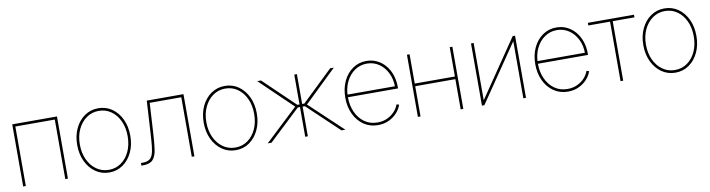

<svg xmlns="http://www.w3.org/2000/svg" viewBox="-26 -1069 5956 1610"><g transform="rotate(-10 2952.0 -263.5)"><path d="M460 -529.3V0H437.5V-506.8H101.6V0H79.1V-529.3Z M812 9.8Q746.6 9.8 695.3 -26.1Q644 -62 614.7 -123.8Q585.4 -185.5 585.4 -263.7Q585.4 -342.8 614.7 -404.3Q644 -465.8 695.3 -501.5Q746.6 -537.1 812 -537.1Q877.4 -537.1 928.5 -501.5Q979.5 -465.8 1008.5 -404.1Q1037.6 -342.3 1037.6 -263.7Q1037.6 -185.5 1008.5 -123.8Q979.5 -62 928.7 -26.1Q877.9 9.8 812 9.8ZM812 -12.7Q871.1 -12.7 917 -45.2Q962.9 -77.6 989 -134.5Q1015.1 -191.4 1015.1 -263.7Q1015.1 -336.4 989 -393.1Q962.9 -449.7 917 -482.2Q871.1 -514.6 812 -514.6Q753.4 -514.6 707.3 -481.9Q661.1 -449.2 634.5 -392.8Q607.9 -336.4 607.9 -263.7Q607.9 -191.4 634.5 -134.5Q661.1 -77.6 707.3 -45.2Q753.4 -12.7 812 -12.7Z M1085.9 0V-22.5H1097.7Q1133.8 -22.5 1154.3 -34.2Q1174.8 -45.9 1185.3 -73.2Q1195.8 -100.6 1200.4 -147Q1205.1 -193.4 1209 -262.7L1224.6 -529.3H1537.1V0H1514.6V-506.8H1245.6L1231.4 -261.7Q1226.6 -170.4 1218 -112.5Q1209.5 -54.7 1183.1 -27.3Q1156.7 0 1097.7 0Z M1889.2 9.8Q1823.7 9.8 1772.5 -26.1Q1721.2 -62 1691.9 -123.8Q1662.6 -185.5 1662.6 -263.7Q1662.6 -342.8 1691.9 -404.3Q1721.2 -465.8 1772.5 -501.5Q1823.7 -537.1 1889.2 -537.1Q1954.6 -537.1 2005.6 -501.5Q2056.6 -465.8 2085.7 -404.1Q2114.7 -342.3 2114.7 -263.7Q2114.7 -185.5 2085.7 -123.8Q2056.6 -62 2005.9 -26.1Q1955.1 9.8 1889.2 9.8ZM1889.2 -12.7Q1948.2 -12.7 1994.1 -45.2Q2040 -77.6 2066.2 -134.5Q2092.3 -191.4 2092.3 -263.7Q2092.3 -336.4 2066.2 -393.1Q2040 -449.7 1994.1 -482.2Q1948.2 -514.6 1889.2 -514.6Q1830.6 -514.6 1784.4 -481.9Q1738.3 -449.2 1711.7 -392.8Q1685.1 -336.4 1685.1 -263.7Q1685.1 -191.4 1711.7 -134.5Q1738.3 -77.6 1784.4 -45.2Q1830.6 -12.7 1889.2 -12.7Z M2161.1 0 2441.4 -263.7 2165 -529.3H2197.3L2461.9 -275.4H2480.5V-529.3H2502.9V-275.4H2521.5L2786.1 -529.3H2817.4L2542 -263.7L2822.3 0H2789.6L2522 -252.9H2502.9V0H2480.5V-252.9H2461.9L2193.4 0Z M3099.6 9.8Q3031.2 9.8 2979 -26.1Q2926.8 -62 2897.5 -123.8Q2868.2 -185.5 2868.2 -263.7Q2868.2 -342.3 2897.5 -404.1Q2926.8 -465.8 2978 -501.5Q3029.3 -537.1 3094.7 -537.1Q3144 -537.1 3184.6 -517.3Q3225.1 -497.6 3255.1 -462.2Q3285.2 -426.8 3301.3 -379.4Q3317.4 -332 3317.4 -276.4V-264.2H2879.9V-286.6H3304.2L3294.9 -280.3Q3294.9 -347.2 3268.8 -400.1Q3242.7 -453.1 3197.5 -483.9Q3152.3 -514.6 3094.7 -514.6Q3037.1 -514.6 2990.7 -482.4Q2944.3 -450.2 2917.5 -394.5Q2890.6 -338.9 2890.6 -267.1V-265.1Q2890.6 -193.8 2916.5 -136.7Q2942.4 -79.6 2989.3 -46.1Q3036.1 -12.7 3099.6 -12.7Q3146.5 -12.7 3183.6 -30.3Q3220.7 -47.9 3245.8 -75.7Q3271 -103.5 3281.2 -134.3L3302.7 -128.9Q3291 -92.3 3262.5 -60.8Q3233.9 -29.3 3192.6 -9.8Q3151.4 9.8 3099.6 9.8Z M3814.9 -279.8V-257.3H3454.6V-279.8ZM3462.4 -529.3V0H3439.9V-529.3ZM3826.7 -529.3V0H3804.2V-529.3Z M4360.4 0H4337.9V-484.4H4336.4L4005.9 0H3985.4V-529.3H4007.8V-44.4H4009.8L4340.3 -529.3H4360.4Z M4717.3 9.8Q4648.9 9.8 4596.7 -26.1Q4544.4 -62 4515.1 -123.8Q4485.8 -185.5 4485.8 -263.7Q4485.8 -342.3 4515.1 -404.1Q4544.4 -465.8 4595.7 -501.5Q4647 -537.1 4712.4 -537.1Q4761.7 -537.1 4802.2 -517.3Q4842.8 -497.6 4872.8 -462.2Q4902.8 -426.8 4918.9 -379.4Q4935.1 -332 4935.1 -276.4V-264.2H4497.6V-286.6H4921.9L4912.6 -280.3Q4912.6 -347.2 4886.5 -400.1Q4860.4 -453.1 4815.2 -483.9Q4770 -514.6 4712.4 -514.6Q4654.8 -514.6 4608.4 -482.4Q4562 -450.2 4535.2 -394.5Q4508.3 -338.9 4508.3 -267.1V-265.1Q4508.3 -193.8 4534.2 -136.7Q4560.1 -79.6 4606.9 -46.1Q4653.8 -12.7 4717.3 -12.7Q4764.2 -12.7 4801.3 -30.3Q4838.4 -47.9 4863.5 -75.7Q4888.7 -103.5 4898.9 -134.3L4920.4 -128.9Q4908.7 -92.3 4880.1 -60.8Q4851.6 -29.3 4810.3 -9.8Q4769 9.8 4717.3 9.8Z M5165.5 0V-506.8H4980.5V-529.3H5373V-506.8H5188V0Z M5632.3 9.8Q5566.9 9.8 5515.6 -26.1Q5464.4 -62 5435.1 -123.8Q5405.8 -185.5 5405.8 -263.7Q5405.8 -342.8 5435.1 -404.3Q5464.4 -465.8 5515.6 -501.5Q5566.9 -537.1 5632.3 -537.1Q5697.8 -537.1 5748.8 -501.5Q5799.8 -465.8 5828.9 -404.1Q5857.9 -342.3 5857.9 -263.7Q5857.9 -185.5 5828.9 -123.8Q5799.8 -62 5749 -26.1Q5698.2 9.8 5632.3 9.8ZM5632.3 -12.7Q5691.4 -12.7 5737.3 -45.2Q5783.2 -77.6 5809.3 -134.5Q5835.4 -191.4 5835.4 -263.7Q5835.4 -336.4 5809.3 -393.1Q5783.2 -449.7 5737.3 -482.2Q5691.4 -514.6 5632.3 -514.6Q5573.7 -514.6 5527.6 -481.9Q5481.4 -449.2 5454.8 -392.8Q5428.2 -336.4 5428.2 -263.7Q5428.2 -191.4 5454.8 -134.5Q5481.4 -77.6 5527.6 -45.2Q5573.7 -12.7 5632.3 -12.7Z"/></g></svg>

Font: Inter 24pt Thin
Style: Regular
Weight: 250
Designer: Rasmus Andersson
Foundry: rsms
Version: Version 4.001;git-66647c0bb